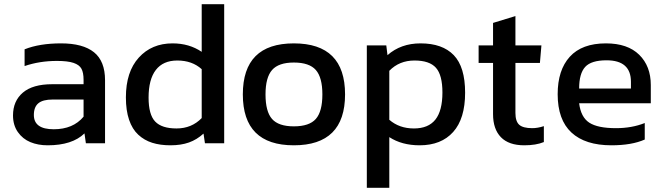

<svg xmlns="http://www.w3.org/2000/svg" viewBox="-20 -694 3215 930"><path d="M210.9 9.8Q164.1 9.8 127 -5.6Q89.8 -21 66.4 -54.4Q43 -87.9 43 -134.8Q43 -204.6 90.8 -245.4Q138.7 -286.1 232.9 -286.1H384.8V-307.1Q384.8 -342.3 374.5 -361.1Q364.3 -379.9 336.2 -389.4Q308.1 -398.9 255.9 -398.9Q171.4 -398.9 99.1 -374V-455.1Q171.4 -483.9 275.9 -483.9Q381.8 -483.9 435.3 -440.9Q488.8 -397.9 488.8 -305.2V0H396L389.2 -47.9Q330.1 9.8 210.9 9.8ZM240.2 -67.9Q334 -67.9 384.8 -128.9V-211.9H234.9Q187.5 -211.9 165.8 -193.8Q144 -175.8 144 -137.2Q144 -67.9 240.2 -67.9Z M805.7 9.8Q755.9 9.8 717.3 -2.4Q678.7 -14.6 649.7 -41.5Q620.6 -68.4 605.2 -113.8Q589.8 -159.2 589.8 -222.2Q589.8 -346.2 652.3 -415Q714.8 -483.9 815.9 -483.9Q896.5 -483.9 957 -442.9V-673.8H1065.9V0H972.7L965.8 -46.9Q933.6 -17.6 895.3 -3.9Q856.9 9.8 805.7 9.8ZM835 -71.8Q908.2 -71.8 957 -122.1V-358.9Q910.6 -400.9 838.9 -400.9Q770 -400.9 734.9 -355.2Q699.7 -309.6 699.7 -221.2Q699.7 -138.7 731.7 -105.2Q763.7 -71.8 835 -71.8Z M1403.3 9.8Q1156.2 9.8 1156.2 -236.8Q1156.2 -483.9 1403.3 -483.9Q1651.4 -483.9 1651.4 -236.8Q1651.4 9.8 1403.3 9.8ZM1403.3 -82Q1478 -82 1509.8 -117.9Q1541.5 -153.8 1541.5 -236.8Q1541.5 -318.8 1509.8 -355Q1478 -391.1 1403.3 -391.1Q1329.6 -391.1 1297.9 -355Q1266.1 -318.8 1266.1 -236.8Q1266.1 -153.8 1297.6 -117.9Q1329.1 -82 1403.3 -82Z M1756.8 215.8V-474.1H1851.1L1856.9 -426.8Q1921.4 -483.9 2017.1 -483.9Q2123 -483.9 2178 -426.8Q2232.9 -369.6 2232.9 -245.1Q2232.9 -119.1 2175 -54.7Q2117.2 9.8 2012.7 9.8Q1926.3 9.8 1865.7 -29.8V215.8ZM1984.9 -71.8Q2054.7 -71.8 2088.9 -114.7Q2123 -157.7 2123 -246.1Q2123 -330.1 2091.8 -365.5Q2060.5 -400.9 1987.8 -400.9Q1914.1 -400.9 1865.7 -351.1V-113.8Q1914.1 -71.8 1984.9 -71.8Z M2519.5 9.8Q2444.3 9.8 2406.2 -29.5Q2368.2 -68.8 2368.2 -141.1V-389.2H2298.3V-474.1H2368.2V-583L2476.6 -616.2V-474.1H2602.5L2595.2 -389.2H2476.6V-147Q2476.6 -106 2495.1 -89.6Q2513.7 -73.2 2557.6 -73.2Q2584.5 -73.2 2614.3 -83V-5.9Q2576.7 9.8 2519.5 9.8Z M2941.4 9.8Q2814.9 9.8 2748 -52Q2681.2 -113.8 2681.2 -237.8Q2681.2 -354.5 2740 -419.2Q2798.8 -483.9 2915 -483.9Q3020 -483.9 3076.2 -428.7Q3132.3 -373.5 3132.3 -282.2V-193.8H2785.2Q2793.5 -126.5 2834.2 -99.9Q2875 -73.2 2963.4 -73.2Q3040.5 -73.2 3103 -98.1V-18.1Q3040 9.8 2941.4 9.8ZM2785.2 -265.1H3036.1V-297.9Q3036.1 -401.9 2918 -401.9Q2843.8 -401.9 2814.5 -369.9Q2785.2 -337.9 2785.2 -265.1Z"/></svg>

Font: Kanit
Style: Regular
Weight: 400
Designer: Katatrad Team
Foundry: CadsonDemak
Version: Version 1.000;PS 001.000;hotconv 1.0.88;makeotf.lib2.5.64775